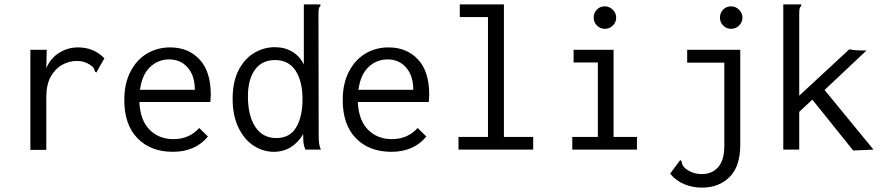

<svg xmlns="http://www.w3.org/2000/svg" viewBox="-20 -685 4040 879"><path d="M458 -418 426 -362 422 -353 415 -357Q412 -368 408 -374.5Q404 -381 391 -389Q365 -406 332 -406Q296 -406 264 -388Q232 -370 212 -333.5Q192 -297 192 -242V1H119V-457H194L192 -373Q211 -418 250.5 -443Q290 -468 337 -468Q410 -468 458 -418Z M549 -227Q549 -302 577 -356.5Q605 -411 652.5 -439.5Q700 -468 759 -468Q842 -468 893.5 -413Q945 -358 945 -251Q945 -240 943 -218H618Q622 -134 665 -91Q708 -48 774 -48Q846 -48 892 -99L932 -60Q874 10 772 10Q670 10 609.5 -52Q549 -114 549 -227ZM872 -274Q872 -338 839.5 -375.5Q807 -413 754 -413Q704 -413 667 -378Q630 -343 621 -274Z M1045 -233Q1045 -312 1073 -365Q1101 -418 1145 -443.5Q1189 -469 1238 -469Q1284 -469 1318.5 -448Q1353 -427 1371 -390V-665H1447V-658Q1441 -652 1439.5 -645Q1438 -638 1438 -621L1439 -71Q1439 -47 1440.5 -31.5Q1442 -16 1449 0H1378Q1371 -16 1369.5 -31.5Q1368 -47 1368 -71Q1346 -33 1311.5 -11.5Q1277 10 1234 10Q1185 10 1142 -17.5Q1099 -45 1072 -100Q1045 -155 1045 -233ZM1365 -231Q1365 -312 1333.5 -361Q1302 -410 1239 -410Q1179 -410 1147 -365.5Q1115 -321 1115 -244Q1115 -156 1148.5 -104.5Q1182 -53 1245 -53Q1307 -53 1336 -102Q1365 -151 1365 -231Z M1549 -227Q1549 -302 1577 -356.5Q1605 -411 1652.5 -439.5Q1700 -468 1759 -468Q1842 -468 1893.5 -413Q1945 -358 1945 -251Q1945 -240 1943 -218H1618Q1622 -134 1665 -91Q1708 -48 1774 -48Q1846 -48 1892 -99L1932 -60Q1874 10 1772 10Q1670 10 1609.5 -52Q1549 -114 1549 -227ZM1872 -274Q1872 -338 1839.5 -375.5Q1807 -413 1754 -413Q1704 -413 1667 -378Q1630 -343 1621 -274Z M2079 -58H2214V-607H2085V-665H2287V-58H2421V0H2079Z M2600 -58H2717V-399H2606V-457H2789V-58H2896V0H2600ZM2698 -604Q2698 -626 2712.5 -641Q2727 -656 2749 -656Q2770 -656 2785.5 -640.5Q2801 -625 2801 -604Q2801 -583 2785.5 -568Q2770 -553 2749 -553Q2728 -553 2713 -568Q2698 -583 2698 -604Z M3048 110 3088 56 3094 48 3100 52Q3100 54 3101.5 60.5Q3103 67 3107 74Q3111 81 3119 87Q3151 112 3193 112Q3240 112 3268 80Q3296 48 3296 -18V-398H3126V-457H3369V-22Q3369 77 3320 125.5Q3271 174 3194 174Q3150 174 3112 158Q3074 142 3048 110ZM3276 -604Q3276 -626 3290.5 -641Q3305 -656 3327 -656Q3348 -656 3363.5 -640.5Q3379 -625 3379 -604Q3379 -583 3363.5 -568Q3348 -553 3327 -553Q3306 -553 3291 -568Q3276 -583 3276 -604Z M3699 -229 3639 -173V0H3566V-665H3648V-658Q3642 -652 3640.5 -645Q3639 -638 3639 -621V-247L3868 -459Q3893 -454 3921 -454H3947L3755 -273L3979 0L3886 4Z"/></svg>

Font: Vazir Code FD
Style: Code-FD
Weight: 400
Foundry: DejaVu fonts team - Redesigned by Saber Rastikerdar
Version: Version 1.1.2